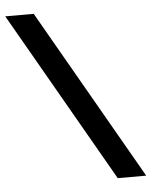

<svg xmlns="http://www.w3.org/2000/svg" viewBox="-51 -743 620 786"><g transform="rotate(-5 259.0 -350.0)"><path d="M0 -700H117L518 0H401Z"/></g></svg>

Font: Chakra Petch SemiBold
Style: Regular
Weight: 600
Designer: Katatrad Aksorn Co.,Ltd.
Foundry: Cadson Demak Co.,Ltd.
Version: Version 1.000; ttfautohint (v1.6)